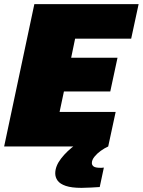

<svg xmlns="http://www.w3.org/2000/svg" viewBox="-25 -708 690 928"><path d="M-5 0 141 -688H645L609 -521H338L319 -429H543L508 -266H284L263 -167H534L498 0ZM369 200Q321 200 293 190.5Q265 181 253.5 165Q242 149 242 130Q242 95 270 58.5Q298 22 342 -10L498 0Q480 8 462 21Q444 34 431.5 49.5Q419 65 419 80Q419 90 427.5 96.5Q436 103 460 103Q462 103 466 103Q470 103 477 102L457 196Q440 197 414.5 198.5Q389 200 369 200Z"/></svg>

Font: Saira Thin Black
Style: Italic
Weight: 900
Italic angle: -12°
Version: Version 1.101